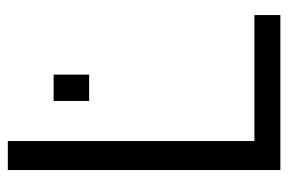

<svg xmlns="http://www.w3.org/2000/svg" viewBox="-146 -608 754 503"><g transform="rotate(-90 231.5 -357.0)"><path d="M443 -68H113V-714H37V0H443ZM218 -501H287V-594H218Z"/></g></svg>

Font: Non Bureau Light
Style: Regular
Weight: 300
Designer: Jona Saucedo
Foundry: Non Foundry
Version: Version 1.000;FEAKit 1.0